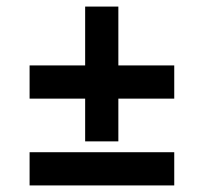

<svg xmlns="http://www.w3.org/2000/svg" viewBox="-20 -564 620 584"><path d="M510 0V-101H70V0ZM340 -544H239V-365H70V-264H239V-134H340V-264H510V-365H340Z"/></svg>

Font: Play
Style: Bold
Weight: 700
Designer: Jonas Hecksher
Foundry: Jonas Hecksher, Playtypeª, e-types AS
Version: Version 1.002